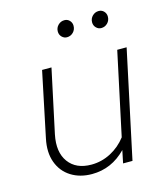

<svg xmlns="http://www.w3.org/2000/svg" viewBox="-105 -759 729 849"><g transform="rotate(-15 259.5 -334.5)"><path d="M212 10Q157 10 116.5 -15.5Q76 -41 59 -87.5Q42 -134 55 -195L117 -492H160L98 -202Q82 -124 116 -77.5Q150 -31 220 -31Q267 -31 309 -53Q351 -75 380 -113L461 -492H504L399 0H356L368 -58Q302 10 212 10ZM261 -603Q248 -603 238 -613Q228 -623 228 -638Q228 -655 240 -667Q252 -679 269 -679Q283 -679 292.5 -669Q302 -659 302 -645Q302 -627 290 -615Q278 -603 261 -603ZM418 -603Q405 -603 395 -613Q385 -623 385 -638Q385 -655 397 -667Q409 -679 426 -679Q440 -679 449.5 -669Q459 -659 459 -645Q459 -627 447 -615Q435 -603 418 -603Z"/></g></svg>

Font: Red Hat Display VF
Style: Italic
Weight: 300
Italic angle: -12°
Designer: Pentagram, MCKL
Foundry: Pentagram, MCKL
Version: Version 1.023